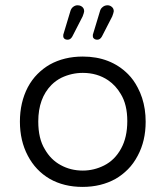

<svg xmlns="http://www.w3.org/2000/svg" viewBox="-20 -715 634 735"><path d="M296.9 -436Q352.1 -436 394 -407.7Q423.3 -387.7 442.4 -355Q467.3 -314.5 467.3 -251.7Q467.3 -189 443.4 -146Q419.4 -102.1 378.4 -81.5Q339.4 -62 296.9 -62Q250.5 -62 212.4 -83Q174.3 -103.5 151.4 -144Q126.5 -184.6 126.5 -250Q126.5 -338.9 177.2 -390.1Q193.8 -406.7 215.3 -417.5Q254.4 -436 296.9 -436ZM537.6 -249Q537.6 -273.4 534.2 -296.4Q527.3 -341.8 507.3 -379.4Q491.7 -409.7 470.2 -431.2Q402.8 -498.5 296.9 -498.5Q225.6 -498.5 170.4 -467.8Q145 -453.1 123.5 -431.6Q102.1 -410.2 86.4 -380.9Q56.2 -322.8 56.2 -249.5Q56.2 -176.3 86.4 -119.1Q116.2 -62 170.4 -30.3Q224.6 0.5 295.9 0.5Q367.2 0.5 422.4 -30.3Q447.8 -44.9 469.5 -66.7Q491.2 -88.4 507.3 -119.1Q537.6 -175.3 537.6 -249ZM370.1 -575.2 409.7 -652.3Q415 -666.5 415.5 -671.9Q415.5 -682.1 408.7 -688Q401.4 -694.8 391.6 -694.8Q379.4 -694.8 370.6 -686Q364.7 -680.7 362.3 -670.9L335.4 -582V-578.1Q335.4 -573.2 336.4 -571.3Q341.3 -563 352.3 -563Q363.3 -563 370.1 -575.2ZM256.8 -575.2 296.4 -652.3Q301.8 -666.5 302.2 -671.9Q302.2 -685.5 290 -691.9Q284.7 -694.8 276.4 -694.8Q268.1 -694.8 260 -688.7Q252 -682.6 249 -670.9L222.2 -582Q222.2 -580.6 222.2 -578.6Q222.2 -576.7 222.2 -575.7Q222.2 -574.7 222.4 -573.7Q222.7 -572.8 223.1 -572Q223.6 -571.3 223.6 -570.3Q228 -563 239 -563Q250 -563 256.8 -575.2ZM151.4 -144Q151.4 -144 151.4 -144Z"/></svg>

Font: YuPearl-ExtraLight
Style: ExtraLight
Weight: 200
Designer: Max Yao
Foundry: Max-Everyday
Version: Version 1.011; ttfautohint (v1.8.3)